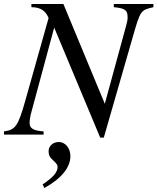

<svg xmlns="http://www.w3.org/2000/svg" viewBox="-40 -673 787 960"><path d="M727 -653H529V-637C586 -632 598 -622 598 -586C598 -574 596 -563 590 -542L484 -154L277 -653H117V-637C164 -637 188 -618 203 -583L86 -168C50 -40 36 -24 -20 -16V0H178V-16C126 -20 108 -31 108 -59C108 -72 111 -92 117 -113L231 -535L461 15H479L625 -492C662 -621 664 -623 727 -637ZM182 267C267 220 312 164 312 108C312 68 287 37 254 37C225 37 203 57 203 83C203 102 208 113 227 130C242 144 248 151 248 161C248 188 226 214 173 249Z"/></svg>

Font: STIXGeneral
Style: Italic
Weight: 400
Italic angle: -16.33°
Designer: MicroPress Inc., with final additions and corrections provided by Coen Hoffman, Elsevier (retired)
Version: Version 1.1.0